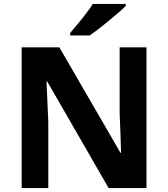

<svg xmlns="http://www.w3.org/2000/svg" viewBox="-20 -954 853 974"><path d="M723 0H531L220 -540H216Q218 -489 220.5 -438Q223 -387 225 -336V0H90V-714H281L591 -179H594Q593 -229 591 -278Q589 -327 587 -376V-714H723ZM618 -924Q604 -910 581 -890Q558 -870 531.5 -848Q505 -826 479.5 -806.5Q454 -787 435 -774H336V-787Q352 -806 373.5 -831.5Q395 -857 416 -884.5Q437 -912 451 -934H618Z"/></svg>

Font: Noto Sans Tai Tham
Style: Bold
Weight: 700
Designer: Monotype Design Team 2013. Revised by David WIlliams 2020
Foundry: Monotype Imaging Inc.
Version: Version 2.002; ttfautohint (v1.8.4.7-5d5b)